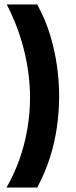

<svg xmlns="http://www.w3.org/2000/svg" viewBox="-20 -720 339 857"><path d="M10 -700H146Q183 -633 204 -563Q225 -493 234.5 -424.5Q244 -356 244 -291Q244 -225 234.5 -156Q225 -87 203.5 -18.5Q182 50 146 117H9Q42 60 65.5 -5Q89 -70 101.5 -141Q114 -212 114 -285Q114 -332 108 -383Q102 -434 89.5 -487Q77 -540 57 -594Q37 -648 10 -700Z"/></svg>

Font: Bricolage Grotesque 28pt SemiBold
Style: Regular
Weight: 600
Version: Version 1.001;gftools[0.9.33.dev8+g029e19f]